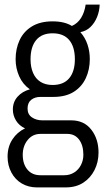

<svg xmlns="http://www.w3.org/2000/svg" viewBox="-20 -631 456 836"><path d="M141 185Q104 185 75 168Q46 151 29.5 120Q13 89 13 51Q13 8 34 -24Q55 -56 89 -72Q63 -84 49.5 -106.5Q36 -129 36 -154Q36 -187 56.5 -210Q77 -233 110 -242Q79 -264 63.5 -299Q48 -334 48 -373Q48 -419 65.5 -456.5Q83 -494 119 -516Q155 -538 209 -538Q235 -538 256 -533Q277 -528 293 -518Q318 -529 333 -553Q348 -577 353 -611H414Q413 -582 402.5 -556.5Q392 -531 374 -513.5Q356 -496 330 -491Q351 -467 361 -437Q371 -407 371 -374Q371 -328 353.5 -290.5Q336 -253 301 -231Q266 -209 212 -209H156Q132 -209 116 -196.5Q100 -184 100 -158Q100 -133 119 -120Q138 -107 165 -107H290Q346 -107 377.5 -66.5Q409 -26 409 33Q409 75 391.5 109.5Q374 144 342.5 164.5Q311 185 266 185ZM156 132H260Q284 132 303 120Q322 108 332.5 87.5Q343 67 343 43Q343 2 324.5 -23Q306 -48 273 -48H156Q122 -48 100.5 -21.5Q79 5 79 43Q79 83 99.5 107.5Q120 132 156 132ZM209 -261Q257 -261 281.5 -290.5Q306 -320 306 -373Q306 -427 281.5 -456.5Q257 -486 209 -486Q162 -486 137.5 -456.5Q113 -427 113 -373Q113 -339 124 -313.5Q135 -288 156.5 -274.5Q178 -261 209 -261Z"/></svg>

Font: Archivo Condensed Light
Style: Regular
Weight: 300
Width: 3
Designer: Hector Gatti
Foundry: Omnibus-Type
Version: Version 2.001